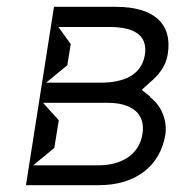

<svg xmlns="http://www.w3.org/2000/svg" viewBox="-20 -571 526 562"><path d="M56 -29H270C377 -29 449 -85 464 -177C470 -216 454 -261 419 -287L420 -288L395 -308L418 -329C445 -352 465 -376 471 -412C486 -504 427 -551 320 -551H138ZM77 -87 139 -138 152 -219 106 -270H296C362 -270 407 -241 397 -179C387 -116 333 -87 267 -87ZM115 -329 177 -380 187 -442 151 -492H301C366 -492 414 -472 404 -410C394 -350 340 -329 275 -329Z"/></svg>

Font: Charger Static
Style: Obl
Weight: 1000
Designer: Jasper
Foundry: KineticPlasma Fonts/Cannot Into Space Fonts
Version: Version 1.1